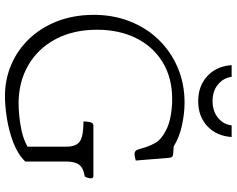

<svg xmlns="http://www.w3.org/2000/svg" viewBox="-110 -910 955 775"><g transform="rotate(90 367.5 -522.5)"><path d="M368 -65Q301 -65 242 -90Q183 -115 138 -161.5Q93 -208 67 -273Q41 -338 40 -418Q39 -498 65 -566Q91 -634 139 -684Q187 -734 252 -762Q317 -790 395 -790Q437 -790 486 -779.5Q535 -769 571 -746L602 -744Q611 -743 614 -738Q617 -733 617 -728L628 -593Q611 -588 602 -588Q588 -588 584 -601L572 -639Q568 -652 556 -673.5Q544 -695 508 -714Q482 -728 447.5 -734Q413 -740 381 -740Q294 -740 231 -701.5Q168 -663 134 -594.5Q100 -526 100 -437Q100 -341 138 -269.5Q176 -198 243.5 -159Q311 -120 398 -120Q415 -120 445 -122.5Q475 -125 509 -132.5Q543 -140 572 -156V-312Q572 -353 550.5 -367.5Q529 -382 470 -382Q470 -387 471 -395Q472 -403 473 -408Q476 -419 480.5 -420.5Q485 -422 486 -422H690Q700 -422 700 -412Q700 -408 698 -400.5Q696 -393 692 -387Q658 -382 645 -364.5Q632 -347 632 -312V-147Q603 -117 556 -99Q509 -81 458.5 -73Q408 -65 368 -65ZM388 -845Q327 -845 287 -882Q247 -919 243 -980H290Q295 -946 321.5 -924.5Q348 -903 388 -903Q428 -903 455 -924.5Q482 -946 486 -980H533Q529 -919 489.5 -882Q450 -845 388 -845Z"/></g></svg>

Font: Gowun Batang
Style: Regular
Weight: 400
Designer: Yanghee Ryu
Foundry: Yanghee Ryu
Version: Version 2.000